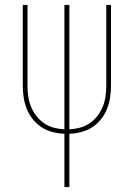

<svg xmlns="http://www.w3.org/2000/svg" viewBox="-20 -540 540 775"><path d="M240 215V0Q216 -1 192.5 -7Q169 -13 148.5 -26Q128 -39 112.5 -58.5Q97 -78 88 -100.5Q79 -123 75.5 -147Q72 -171 72 -195V-520H91V-195Q91 -173 94 -151.5Q97 -130 105 -110Q113 -90 126.5 -72.5Q140 -55 158 -42.5Q176 -30 197.5 -24.5Q219 -19 240 -18V-520H260V-18Q281 -19 302.5 -24.5Q324 -30 342 -42.5Q360 -55 373.5 -72.5Q387 -90 395 -110Q403 -130 406 -151.5Q409 -173 409 -195V-520H428V-195Q428 -171 424.5 -147Q421 -123 412 -100.5Q403 -78 387.5 -58.5Q372 -39 351.5 -26Q331 -13 307.5 -7Q284 -1 260 0V215Z"/></svg>

Font: Iosevka Term Curly Thin
Style: Regular
Weight: 100
Designer: Belleve Invis
Foundry: Belleve Invis
Version: Version 32.3.0